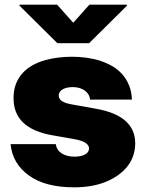

<svg xmlns="http://www.w3.org/2000/svg" viewBox="-20 -797 628 827"><path d="M220.2 -176.1Q224.1 -150.2 245.9 -136.2Q267.8 -122.2 301.1 -122.2Q328.1 -122.2 345.7 -131.4Q363.3 -140.6 363.6 -157.7Q362.6 -186.8 301.1 -197.4L204.5 -214.5Q37.3 -244 38.4 -375Q38.4 -409.8 49 -436.4Q59.7 -463.1 77.9 -482.8Q96.2 -502.5 120.7 -516Q145.2 -529.5 173.1 -537.5Q201 -545.5 231 -549Q261 -552.6 289.8 -552.6Q320 -552.6 350.5 -548.7Q381 -544.7 409.3 -535.9Q437.5 -527 462.2 -513Q486.9 -498.9 505.5 -478.3Q524.1 -457.7 535.5 -430.4Q546.9 -403.1 548.3 -367.9H367.9Q366.8 -380.7 360.6 -390.6Q354.4 -400.6 344.5 -407.5Q334.5 -414.4 321.6 -418.1Q308.6 -421.9 294 -421.9Q281.2 -421.9 270.1 -419.6Q258.9 -417.3 250.7 -412.6Q242.5 -408 237.7 -401.5Q233 -394.9 233 -386.4Q233 -380.3 235.3 -374.6Q237.6 -369 243.6 -364Q249.6 -359 259.8 -354.9Q269.9 -350.9 285.5 -348L396.3 -328.1Q561.4 -298.3 562.5 -180.4Q562.1 -122.2 528.1 -79.5Q511 -58.2 487.2 -41.5Q463.4 -24.9 434.5 -13.3Q405.5 -1.8 371.6 4.1Q337.7 9.9 299.7 9.9Q174.7 9.9 104.4 -41.2Q33.7 -92.3 25.6 -176.1ZM63.9 -772.7V-777H225.9L295.5 -698.9L365.1 -777H527V-772.7L363.6 -610.8H227.3Z"/></svg>

Font: Inter P Black
Style: Regular
Weight: 900
Designer: Rasmus Andersson
Foundry: rsms
Version: Version 3.018;git-588b23468